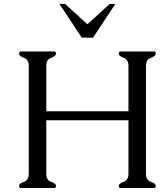

<svg xmlns="http://www.w3.org/2000/svg" viewBox="-20 -944 840 964"><path d="M278.3 -924.3H306.6L418.9 -822.3L531.2 -924.3H559.1L447.3 -754.9H390.6ZM212.4 -613.8V-385.3H625V-613.8Q625 -645 600.6 -653.8Q576.2 -662.6 576.2 -675.3Q576.2 -685.5 586.4 -685.5H752Q762.2 -685.5 762.2 -675.3Q762.2 -662.6 737.5 -653.8Q712.9 -645 712.9 -613.8V-71.3Q712.9 -39.6 737.5 -31Q762.2 -22.5 762.2 -10.3Q762.2 0 752 0H586.4Q576.2 0 576.2 -10.3Q576.2 -22.5 600.6 -31Q625 -39.6 625 -71.3V-340.3H212.4V-71.3Q212.4 -39.6 236.8 -31Q261.2 -22.5 261.2 -10.3Q261.2 0 251.5 0H85.9Q75.7 0 75.7 -10.3Q75.7 -22.5 100.1 -31Q124.5 -39.6 124.5 -71.3V-613.8Q124.5 -645 100.1 -653.8Q75.7 -662.6 75.7 -675.3Q75.7 -685.5 85.9 -685.5H251.5Q261.2 -685.5 261.2 -675.3Q261.2 -662.6 236.8 -653.8Q212.4 -645 212.4 -613.8Z"/></svg>

Font: Caudex
Style: Regular
Weight: 400
Version: Version 1.04